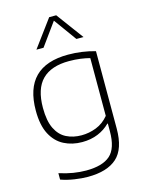

<svg xmlns="http://www.w3.org/2000/svg" viewBox="-148 -895 918 1213"><g transform="rotate(-15 311.0 -289.0)"><path d="M272.5 230Q233.5 230 185.8 222.8Q138 215.5 97.5 201V159Q145.5 174.5 188.8 181.5Q232 188.5 272.5 188.5Q379.5 188.5 430 143.8Q480.5 99 480.5 -12.5V-63H477Q445 -30 398.8 -10.8Q352.5 8.5 295 8.5Q229.5 8.5 176.8 -18.5Q124 -45.5 93 -104.2Q62 -163 62 -259Q62 -548.5 350 -548.5Q440 -548.5 526.5 -524V-18Q526.5 115 462.8 172.5Q399 230 272.5 230ZM302 -34Q351 -34 398.2 -52.2Q445.5 -70.5 480.5 -113V-491Q454 -498 419.8 -502.8Q385.5 -507.5 345 -507.5Q228.5 -507.5 169.2 -448.2Q110 -389 110 -264Q110 -178.5 135 -128Q160 -77.5 203.5 -55.8Q247 -34 302 -34ZM165.5 -630.5 296.5 -808H342.5L473.5 -630.5H427L319.5 -779L212 -630.5Z"/></g></svg>

Font: Encode Sans Exp XLt
Style: Regular
Weight: 200
Width: 7
Designer: Multiple Designers
Foundry: Impallari Type
Version: Version 3.002; ttfautohint (v1.8.3) -l 8 -r 50 -G 200 -x 14 